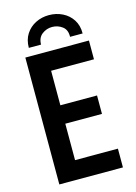

<svg xmlns="http://www.w3.org/2000/svg" viewBox="-134 -982 745 1052"><g transform="rotate(-15 238.0 -455.5)"><path d="M67.4 0V-719.7H428.2V-613.3H185.1V-417.5H393.1V-313H185.1V-106.4H428.2V0ZM251.5 -911.1Q293 -911.1 328.1 -893.8Q363.3 -876.5 384.3 -844Q405.3 -811.5 404.8 -766.1H333.5Q335 -805.7 309.6 -824.7Q284.2 -843.8 251.5 -843.8Q220.2 -843.8 194.8 -824.5Q169.4 -805.2 168.9 -766.1H99.6Q99.6 -811.5 120.6 -844Q141.6 -876.5 176.3 -893.8Q210.9 -911.1 251.5 -911.1Z"/></g></svg>

Font: Reddit Sans Condensed SemiBold
Style: Regular
Weight: 600
Designer: Stephen Hutchings
Foundry: Reddit
Version: Version 1.014